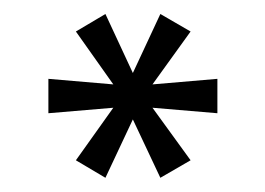

<svg xmlns="http://www.w3.org/2000/svg" viewBox="-20 -764 377 273"><path d="M87.9 -536.1 141.1 -610.8 48.8 -603V-651.9L141.1 -644L87.9 -719.2L129.9 -744.1L168.9 -660.2L208 -744.1L251 -719.2L196.8 -644L289.1 -651.9V-603L196.8 -610.8L251 -536.1L208 -511.2L168.9 -594.2L129.9 -511.2Z"/></svg>

Font: Oakes Grotesk
Style: Italic
Weight: 400
Designer: Samuel Oakes
Foundry: Samuel Oakes
Version: Version 1.0 | wf-rip DC20170320